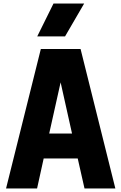

<svg xmlns="http://www.w3.org/2000/svg" viewBox="-20 -1057 681 1077"><path d="M452 -853ZM345 -853H189L280 -1037H452ZM627 0H454L416 -168H225L188 0H14L209 -782H432ZM384 -308 320 -595 256 -308Z"/></svg>

Font: Tanohe Sans
Style: Bold
Weight: 700
Designer: Village Type and Design LLC & Cristiano Sobral
Foundry: Cooper Hewitt Smithsonian Design Museum
Version: Version 1.00;September 29, 2021;FontCreator 13.0.0.2655 64-b